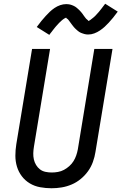

<svg xmlns="http://www.w3.org/2000/svg" viewBox="-20 -996 648 1024"><path d="M255 8Q224 8 194 2.5Q164 -3 139 -18Q114 -33 96.5 -56Q79 -79 70.5 -107Q62 -135 62 -165.5Q62 -196 67 -227L151 -735H247L161 -214Q158 -196 157.5 -179Q157 -162 160.5 -146Q164 -130 172.5 -116Q181 -102 193.5 -92.5Q206 -83 222.5 -79.5Q239 -76 256 -76Q272 -76 289 -79Q306 -82 321 -90Q336 -98 349.5 -110Q363 -122 372 -136.5Q381 -151 386.5 -167Q392 -183 395 -199L483 -735H580L489 -185Q485 -159 475.5 -132.5Q466 -106 449.5 -83Q433 -60 410.5 -41.5Q388 -23 362 -12Q336 -1 309 3.5Q282 8 255 8ZM243 -810 176 -852Q189 -870 201 -884.5Q213 -899 224 -911Q235 -923 246 -933.5Q257 -944 271 -953.5Q285 -963 301 -968.5Q317 -974 333 -974Q338 -974 343 -973.5Q348 -973 353 -972Q358 -971 363 -969Q368 -967 372.5 -965Q377 -963 381 -960.5Q385 -958 388.5 -955Q392 -952 396 -948.5Q400 -945 403.5 -941.5Q407 -938 410 -934.5Q413 -931 416 -927.5Q419 -924 421 -921Q423 -918 426.5 -913Q430 -908 433.5 -903.5Q437 -899 439.5 -896Q442 -893 446.5 -890Q451 -887 451 -884Q451 -884 451 -884Q451 -884 451 -884Q451 -884 451 -884Q451 -884 451 -884Q452 -884 456 -886Q460 -888 463 -890.5Q466 -893 470.5 -896.5Q475 -900 477 -901.5Q479 -903 481 -905Q483 -907 485.5 -909Q488 -911 490 -913.5Q492 -916 494.5 -918.5Q497 -921 499.5 -924Q502 -927 505 -930Q508 -933 510.5 -936.5Q513 -940 516 -943.5Q519 -947 522 -951Q525 -955 528 -959Q531 -963 534.5 -967.5Q538 -972 541 -976L608 -934Q595 -916 583 -901.5Q571 -887 560 -875Q549 -863 538 -853Q527 -843 513 -833.5Q499 -824 483 -818Q467 -812 451 -812Q446 -812 440.5 -812.5Q435 -813 430.5 -814.5Q426 -816 421 -817.5Q416 -819 411.5 -821Q407 -823 403 -825.5Q399 -828 395.5 -831Q392 -834 388 -837.5Q384 -841 380.5 -844.5Q377 -848 374 -851.5Q371 -855 368 -859Q365 -863 363 -865.5Q361 -868 357.5 -873Q354 -878 350.5 -882.5Q347 -887 344.5 -890.5Q342 -894 337.5 -896.5Q333 -899 333 -902Q333 -902 333 -902Q333 -902 333 -902Q333 -902 333 -902Q333 -902 333 -902Q332 -902 328 -900Q324 -898 321 -896Q318 -894 313.5 -890.5Q309 -887 307 -885Q305 -883 303 -881Q301 -879 298.5 -877Q296 -875 294 -872.5Q292 -870 289.5 -867.5Q287 -865 284.5 -862Q282 -859 279 -856Q276 -853 273.5 -849.5Q271 -846 268 -842.5Q265 -839 262 -835Q259 -831 256 -827Q253 -823 249.5 -819Q246 -815 243 -810Z"/></svg>

Font: Iosevka SS04 Md Ex Obl
Style: Regular
Weight: 500
Width: 7
Italic angle: -9°
Monospace: yes
Designer: Belleve Invis
Foundry: Belleve Invis
Version: Version 19.0.0; ttfautohint (v1.8.4)